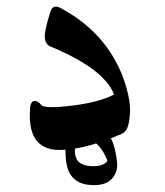

<svg xmlns="http://www.w3.org/2000/svg" viewBox="-20 -423 490 569"><path d="M130 -285Q108 -294 114 -329Q117 -346 121 -360.5Q125 -375 129 -387Q136 -411 158 -400Q294 -328 345 -193Q358 -157 363 -125.5Q368 -94 363 -67Q359 -34 340 -26Q241 17 169 21Q60 29 69 -99Q70 -124 83 -124Q93 -124 102 -112Q112 -100 194 -110Q275 -120 318 -143Q289 -219 130 -285ZM245 125Q180 119 175 46Q169 -26 201 -55Q232 -83 280 -47Q312 -22 321 22Q331 67 325 83Q310 131 245 125ZM298 52Q274 -7 237 -9Q215 -10 207 6Q198 22 205 43Q212 66 246 69Q279 72 295 58Q298 55 298 52Z"/></svg>

Font: Amiri
Style: Bold Italic
Weight: 700
Italic angle: 10°
Designer: Khaled Hosny
Version: Version 0.113